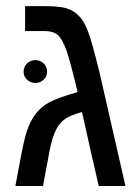

<svg xmlns="http://www.w3.org/2000/svg" viewBox="-20 -619 463 639"><path d="M127 -598.6Q174.8 -598.6 200.2 -591.8Q225.6 -584 242.2 -566.4Q258.8 -550.8 272.5 -515.6Q286.1 -481.4 312.5 -372.1Q340.8 -248 397.5 0Q375 0 308.6 0Q293.9 -61.5 252.9 -246.1Q211.9 -235.4 193.4 -220.7Q174.8 -207 162.1 -177.7Q149.4 -148.4 139.6 -87.9Q133.8 -58.6 123 0Q99.6 0 31.2 0Q35.2 -22.5 47.9 -88.9Q59.6 -153.3 70.3 -185.5Q82 -218.8 99.6 -241.2Q117.2 -263.7 143.6 -278.3Q169.9 -293 238.3 -312.5Q213.9 -415 201.2 -451.2Q187.5 -488.3 172.9 -502Q157.2 -515.6 129.9 -515.6Q107.4 -515.6 63.5 -515.6Q63.5 -537.1 63.5 -598.6Q80.1 -598.6 127 -598.6ZM58.6 -379.9Q58.6 -397.5 70.3 -408.2Q82 -418.9 97.7 -418.9Q113.3 -418.9 125 -408.2Q136.7 -397.5 136.7 -379.9Q136.7 -364.3 125 -353.5Q113.3 -342.8 97.7 -342.8Q82 -342.8 70.3 -353.5Q58.6 -364.3 58.6 -379.9Z"/></svg>

Font: Noto Sans Hebrew DECATHLON 
Style: Regular
Weight: 400
Designer: Monotype Design team
Version: Version 1.03 uh